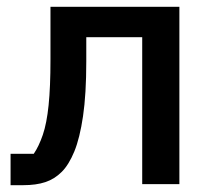

<svg xmlns="http://www.w3.org/2000/svg" viewBox="-20 -540 625 563"><path d="M11 3V-89H79Q94 -111 105.5 -144.5Q117 -178 122.5 -231.5Q128 -285 128 -365V-520H506V0H397V-431H233V-360Q233 -264 223.5 -199.5Q214 -135 198 -96Q182 -57 161 -36Q140 -15 113 -6Q86 3 48 3Z"/></svg>

Font: IBM Plex Sans Medium
Style: Regular
Weight: 500
Designer: Mike Abbink, Paul van der Laan, Pieter van Rosmalen
Foundry: Bold Monday
Version: Version 3.201